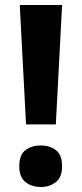

<svg xmlns="http://www.w3.org/2000/svg" viewBox="-20 -734 326 767"><path d="M203 -237H84L59 -714H228ZM57 -70Q57 -116 82 -134.5Q107 -153 143 -153Q178 -153 203 -134.5Q228 -116 228 -70Q228 -26 203 -6.5Q178 13 143 13Q107 13 82 -6.5Q57 -26 57 -70Z"/></svg>

Font: Noto Sans IKEA
Style: Bold
Weight: 600
Designer: Monotype Design Team
Foundry: Monotype Imaging Inc.
Version: Version 2.001